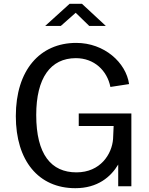

<svg xmlns="http://www.w3.org/2000/svg" viewBox="-20 -977 783 1007"><path d="M448 -841H535L410 -957H345L217 -841H299L377 -910ZM375 10C492 10 561 -49 600 -114V0H669V-382H393V-316H576L573 -248C567 -169 507 -73 381 -73C249 -73 170 -166 170 -374C170 -568 245 -672 378 -672C474 -672 542 -607 559 -521L657 -536C641 -649 527 -752 380 -752C189 -752 63 -609 63 -368C63 -134 182 10 375 10Z"/></svg>

Font: 18Franklin
Style: Regular
Weight: 400
Designer: Pablo Impallari, Rodrigo Fuenzalida (Modified by Dan O. Williams)
Version: Version 0.025;PS 000.025;hotconv 1.0.88;makeotf.lib2.5.64775